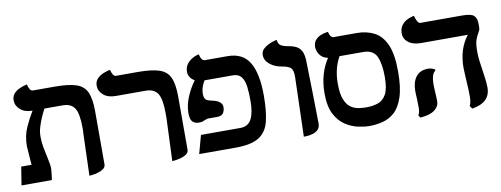

<svg xmlns="http://www.w3.org/2000/svg" viewBox="-53 -823 2856 1095"><g transform="rotate(-10 1375.5 -275.0)"><path d="M392 13 400 -236Q401 -243 401 -249.5Q401 -256 401 -262Q401 -345 380.5 -377Q360 -409 311 -409H206Q196 -391 184.5 -365Q173 -339 164.5 -311Q156 -283 156 -257Q156 -223 161.5 -193Q167 -163 173 -137Q178 -115 181.5 -94.5Q185 -74 184 -61Q183 -47 181 -30.5Q179 -14 177 0H1L18 -106H78Q77 -114 76.5 -123.5Q76 -133 75 -143Q74 -166 72 -187.5Q70 -209 70 -214Q70 -274 91 -321Q112 -368 137 -409Q93 -409 67 -431.5Q41 -454 41 -485Q41 -509 54.5 -524Q68 -539 86 -547Q104 -555 117.5 -558.5Q131 -562 131 -562Q135 -544 142 -533Q149 -522 159 -522H284Q365 -522 409 -507.5Q453 -493 470.5 -454.5Q488 -416 488 -344V-37Q488 -20 473.5 -10Q459 0 440 5Q421 10 406.5 11.5Q392 13 392 13Z M872 13 882 -236V-262Q882 -345 861.5 -377Q841 -409 792 -409H619Q574 -409 548 -431.5Q522 -454 522 -485Q522 -509 535.5 -524Q549 -539 567 -547Q585 -555 598.5 -558.5Q612 -562 612 -562Q617 -544 623.5 -533Q630 -522 640 -522H765Q846 -522 890 -507.5Q934 -493 951.5 -454.5Q969 -416 969 -344V-37Q969 -20 954.5 -10Q940 0 920.5 5Q901 10 886.5 11.5Q872 13 872 13Z M1371 -249Q1371 -295 1366.5 -331Q1362 -367 1346 -388Q1330 -409 1297 -409H1133Q1122 -391 1116 -373Q1110 -355 1110 -336Q1110 -314 1117.5 -304Q1125 -294 1149 -289Q1213 -277 1213 -241Q1213 -220 1203.5 -205.5Q1194 -191 1168 -191H1113Q1111 -191 1106 -189Q1101 -187 1095 -185Q1088 -182 1081 -179.5Q1074 -177 1060 -177Q1038 -177 1024 -190Q1010 -203 1010 -240Q1010 -285 1029 -331.5Q1048 -378 1078 -419Q1043 -440 1043 -473Q1043 -500 1055.5 -517Q1068 -534 1084.5 -544Q1101 -554 1113.5 -557.5Q1126 -561 1126 -561Q1135 -522 1155 -522H1286Q1374 -522 1412.5 -457.5Q1451 -393 1451 -266Q1451 -175 1436.5 -116Q1422 -57 1377 -28.5Q1332 0 1240 0H1030L1059 -106H1287Q1332 -106 1351.5 -142.5Q1371 -179 1371 -249Z M1635 6 1645 -336Q1646 -379 1631 -391.5Q1616 -404 1586 -409Q1541 -416 1513 -439Q1485 -462 1485 -493Q1485 -514 1499 -527.5Q1513 -541 1531.5 -549.5Q1550 -558 1564 -561.5Q1578 -565 1578 -565Q1582 -538 1596.5 -530.5Q1611 -523 1622 -521Q1654 -516 1676.5 -507Q1699 -498 1711.5 -475.5Q1724 -453 1724 -406Q1726 -318 1728 -230Q1730 -142 1731 -55Q1731 -32 1719 -19.5Q1707 -7 1689.5 -1.5Q1672 4 1656.5 5Q1641 6 1635 6Z M2013 11Q1986 11 1949 3Q1912 -5 1876.5 -28Q1841 -51 1817.5 -96Q1794 -141 1794 -216Q1794 -330 1849 -413Q1825 -418 1811.5 -431Q1798 -444 1792.5 -459.5Q1787 -475 1787 -484Q1787 -511 1800 -526Q1813 -541 1830.5 -548Q1848 -555 1861 -557Q1874 -559 1874 -559Q1882 -524 1901 -524H2034Q2092 -524 2136 -501Q2180 -478 2204.5 -422.5Q2229 -367 2229 -267Q2229 -175 2210.5 -119.5Q2192 -64 2161 -36Q2130 -8 2091.5 1.5Q2053 11 2013 11ZM2051 -411H1915Q1878 -345 1878 -258Q1878 -199 1891.5 -166Q1905 -133 1926 -118.5Q1947 -104 1971 -100.5Q1995 -97 2016 -97Q2052 -97 2082.5 -107Q2113 -117 2131 -149.5Q2149 -182 2149 -250Q2149 -327 2129.5 -369Q2110 -411 2051 -411Z M2693 -297Q2693 -271 2696.5 -245Q2700 -219 2704 -193Q2708 -165 2711.5 -138Q2715 -111 2715 -88Q2715 -2 2609 15L2597 -2Q2607 -21 2607 -53Q2607 -68 2606.5 -91Q2606 -114 2604 -138Q2603 -162 2601.5 -185Q2600 -208 2600 -224Q2600 -331 2657 -404H2386Q2340 -404 2313.5 -424.5Q2287 -445 2287 -477Q2287 -505 2300 -522.5Q2313 -540 2330 -549Q2347 -558 2360 -561Q2373 -564 2373 -564Q2377 -546 2385 -532Q2393 -518 2401 -518H2644Q2697 -518 2712.5 -502.5Q2728 -487 2728 -457V-433Q2728 -423 2723.5 -414.5Q2719 -406 2713 -395Q2706 -383 2699.5 -363.5Q2693 -344 2693 -297ZM2415 -161Q2415 -154 2415.5 -140Q2416 -126 2417 -111Q2418 -96 2418.5 -82Q2419 -68 2419 -62Q2419 -31 2391.5 -10.5Q2364 10 2308 14L2299 -1Q2304 -6 2306.5 -18.5Q2309 -31 2309 -44Q2309 -51 2308.5 -64Q2308 -77 2308 -92Q2307 -106 2306.5 -119.5Q2306 -133 2306 -140Q2306 -192 2329.5 -222.5Q2353 -253 2400 -253Q2419 -253 2439 -242V-235Q2427 -228 2421 -207.5Q2415 -187 2415 -161Z"/></g></svg>

Font: Libertinus Serif SemiBold
Style: Regular
Weight: 600
Designer: Philipp H. Poll, Khaled Hosny
Foundry: Caleb Maclennan
Version: Version 7.051;RELEASE